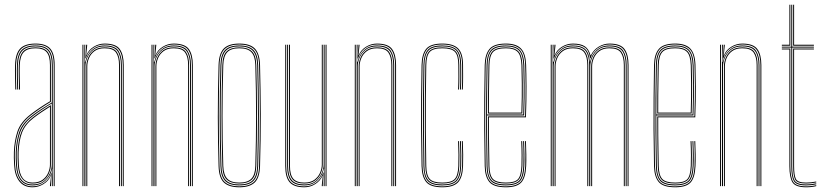

<svg xmlns="http://www.w3.org/2000/svg" viewBox="-20 -790 3490 815"><path d="M208 0V-514Q208 -560.8 190.1 -580.9Q172.2 -601 131 -601Q87 -601 68.2 -580.2Q49.5 -559.5 48 -514Q47.2 -490.8 47.8 -463.8Q48.2 -436.8 49 -410H45Q44.2 -436.8 43.8 -464.5Q43.2 -492.2 44 -514Q45.5 -562.8 65.6 -583.9Q85.8 -605 131 -605Q174.2 -605 193.1 -583.9Q212 -562.8 212 -514V0ZM200.2 0V-10L201.8 -72.2H200.8Q196.2 -45.8 173.9 -24.4Q151.5 -3 118 -3Q52.8 -3 48 -90.5Q47 -109 46.8 -120Q46.5 -131 47 -144.8Q48.8 -191.8 61.4 -229.2Q74 -266.8 115 -298.5Q135 -314 158.4 -329.1Q181.8 -344.2 200 -355V-514Q200 -556.5 184 -574.8Q168 -593 131 -593Q92.2 -593 74.8 -574.6Q57.2 -556.2 56 -513.8Q55.2 -490.5 55.8 -463.8Q56.2 -437 57 -410H53Q52.2 -437.5 51.8 -464.9Q51.2 -492.2 52 -513.8Q53.2 -557.8 71.4 -577.4Q89.5 -597 131 -597Q170 -597 187 -577.8Q204 -558.5 204 -514V0ZM118 5Q81.8 5 62 -20.2Q42.2 -45.5 40 -90Q38 -122.2 39 -145Q40.8 -192 53.9 -231.8Q67 -271.5 110 -304.8Q127 -318 148.6 -332.6Q170.2 -347.2 192 -360V-514Q192 -552 177.9 -568.5Q163.8 -585 131 -585Q96 -585 80.6 -568.2Q65.2 -551.5 64 -513.5Q63.2 -490.8 63.8 -465.6Q64.2 -440.5 65 -410H61Q60.2 -438 59.8 -465.1Q59.2 -492.2 60 -513.5Q61.2 -552.2 76.9 -570.6Q92.5 -589 131 -589Q166 -589 181 -571.6Q196 -554.2 196 -514V-357.8Q149.8 -330.2 112 -301.2Q71.2 -269.5 58 -231.1Q44.8 -192.8 43 -145Q42.5 -129.8 42.8 -121.5Q43 -113.2 44 -90.2Q46.2 -46.2 65.5 -22.6Q84.8 1 118 1Q146.2 1 168 -14.6Q189.8 -30.2 198.8 -57.5H199.8L196.5 -6V0H192.2V-4.8L196.8 -44.5H195.8Q186.2 -21.8 164.4 -8.4Q142.5 5 118 5ZM118 -7Q147.5 -7 165.5 -21Q183.5 -35 191.8 -54.8Q200 -74.5 200 -91.2V-350.8Q182.8 -340.8 159.2 -325.2Q135.8 -309.8 117.2 -295.2Q79.8 -266.2 66.4 -230.5Q53 -194.8 51 -144.8Q50.5 -129.5 50.8 -121.5Q51 -113.5 52 -90.5Q56.2 -7 118 -7ZM118 -11Q90.8 -11 74.4 -31.1Q58 -51.2 56 -90.8Q55 -109.5 54.8 -120Q54.5 -130.5 55 -144.8Q57 -198.2 71.4 -232.1Q85.8 -266 120.2 -292.5Q136.2 -305 157 -319Q177.8 -333 196 -343.8V-91.2Q196 -74.5 188.5 -55.8Q181 -37 163.9 -24Q146.8 -11 118 -11ZM118 -15Q144.8 -15 161 -27.1Q177.2 -39.2 184.6 -57Q192 -74.8 192 -91.2V-336.8Q177.5 -327.8 158.6 -315.1Q139.8 -302.5 122.2 -289Q87.5 -262 74.2 -228.6Q61 -195.2 59 -144.5Q58.5 -129.8 58.8 -122Q59 -114.2 60 -90.8Q64 -15 118 -15Z M501.2 0V-514Q501.2 -556 485.2 -578.5Q469.2 -601 424.2 -601Q396.2 -601 374.6 -585.6Q353 -570.2 344 -542.5H342L345.8 -600H350V-596.2L345.8 -555.5H346.8Q355.5 -577.8 377.4 -591.4Q399.2 -605 424.2 -605Q471.8 -605 488.5 -581.5Q505.2 -558 505.2 -514V0ZM330 0V-600H334V0ZM338 0V-600H342L340 -527.8H342Q347.8 -556.5 369.4 -576.8Q391 -597 424.2 -597Q468.2 -597 482.8 -574.6Q497.2 -552.2 497.2 -514V0H493.2V-514Q493.2 -552 479 -572.5Q464.8 -593 424.2 -593Q394.8 -593 376.8 -579Q358.8 -565 350.6 -545.4Q342.5 -525.8 342.5 -508.8V0ZM346.5 0V-508.8Q346.5 -525.8 354 -544.4Q361.5 -563 378.5 -576Q395.5 -589 424.2 -589Q462.2 -589 475.8 -569.6Q489.2 -550.2 489.2 -514V0H485.2V-514Q485.2 -548.2 472.6 -566.6Q460 -585 424.2 -585Q397.5 -585 381.2 -572.9Q365 -560.8 357.8 -543.1Q350.5 -525.5 350.5 -508.8V0Z M794.5 0V-514Q794.5 -556 778.5 -578.5Q762.5 -601 717.5 -601Q689.5 -601 667.9 -585.6Q646.2 -570.2 637.2 -542.5H635.2L639 -600H643.2V-596.2L639 -555.5H640Q648.8 -577.8 670.6 -591.4Q692.5 -605 717.5 -605Q765 -605 781.8 -581.5Q798.5 -558 798.5 -514V0ZM623.2 0V-600H627.2V0ZM631.2 0V-600H635.2L633.2 -527.8H635.2Q641 -556.5 662.6 -576.8Q684.2 -597 717.5 -597Q761.5 -597 776 -574.6Q790.5 -552.2 790.5 -514V0H786.5V-514Q786.5 -552 772.2 -572.5Q758 -593 717.5 -593Q688 -593 670 -579Q652 -565 643.9 -545.4Q635.8 -525.8 635.8 -508.8V0ZM639.8 0V-508.8Q639.8 -525.8 647.2 -544.4Q654.8 -563 671.8 -576Q688.8 -589 717.5 -589Q755.5 -589 769 -569.6Q782.5 -550.2 782.5 -514V0H778.5V-514Q778.5 -548.2 765.9 -566.6Q753.2 -585 717.5 -585Q690.8 -585 674.5 -572.9Q658.2 -560.8 651 -543.1Q643.8 -525.5 643.8 -508.8V0Z M995.8 5Q952 5 930.6 -15Q909.2 -35 907.8 -85Q904.8 -189.2 904.6 -293Q904.5 -396.8 907.8 -514Q909.2 -563 929.9 -584Q950.5 -605 995.8 -605Q1041.2 -605 1061.8 -584Q1082.2 -563 1083.8 -514Q1086.5 -410.8 1086.9 -305.2Q1087.2 -199.8 1083.8 -85Q1082.2 -35 1060.9 -15Q1039.5 5 995.8 5ZM995.8 1Q1037.2 1 1057.9 -18Q1078.5 -37 1079.8 -85.2Q1083.2 -202 1083 -305.8Q1082.8 -409.5 1079.8 -513.8Q1078.5 -562.2 1058 -581.6Q1037.5 -601 995.8 -601Q954.2 -601 933.6 -581.6Q913 -562.2 911.8 -513.8Q908.8 -409.5 908.6 -305.6Q908.5 -201.8 911.8 -85.2Q913 -37 933.6 -18Q954.2 1 995.8 1ZM995.8 -3Q954.2 -3 935.6 -22.1Q917 -41.2 915.8 -85.2Q912.5 -195.8 912.5 -299.6Q912.5 -403.5 915.8 -513.8Q917 -558.5 935.6 -577.8Q954.2 -597 995.8 -597Q1037.2 -597 1055.9 -577.8Q1074.5 -558.5 1075.8 -513.8Q1078.8 -409.5 1079 -305.5Q1079.2 -201.5 1075.8 -85.2Q1074.5 -41.2 1055.9 -22.1Q1037.2 -3 995.8 -3ZM995.8 -7Q1035.2 -7 1052.9 -25.1Q1070.5 -43.2 1071.8 -85.5Q1075 -196.2 1075 -300Q1075 -403.8 1071.8 -513.5Q1070.5 -556 1052.9 -574.5Q1035.2 -593 995.8 -593Q956.2 -593 938.6 -574.5Q921 -556 919.8 -513.5Q916.8 -409 916.6 -305.2Q916.5 -201.5 919.8 -85.5Q921 -43.2 938.8 -25.1Q956.5 -7 995.8 -7ZM995.8 -11Q960.5 -11 942.8 -27.4Q925 -43.8 923.8 -85.5Q920.5 -196.5 920.5 -299.9Q920.5 -403.2 923.8 -513.5Q925 -556 942.8 -572.5Q960.5 -589 995.8 -589Q1031 -589 1048.9 -572.5Q1066.8 -556 1067.8 -513.5Q1070.8 -408.8 1071 -305.5Q1071.2 -202.2 1067.8 -85.5Q1066.8 -43.8 1048.9 -27.4Q1031 -11 995.8 -11ZM995.8 -15Q1031 -15 1046.9 -31.5Q1062.8 -48 1063.8 -85.8Q1067 -197.2 1067 -299.9Q1067 -402.5 1063.8 -513.5Q1062.8 -551.8 1046.9 -568.4Q1031 -585 995.8 -585Q960.5 -585 944.8 -568.4Q929 -551.8 927.8 -513.5Q924.5 -401.8 924.5 -298.8Q924.5 -195.8 927.8 -85.8Q929 -48 944.8 -31.5Q960.5 -15 995.8 -15Z M1271.8 5Q1228.5 5 1209.6 -16.1Q1190.8 -37.2 1190.8 -86V-600H1194.8V-86Q1194.8 -39.2 1212.6 -19.1Q1230.5 1 1271.8 1Q1299.8 1 1321.4 -14.6Q1343 -30.2 1352 -57.5H1354L1350.2 -6V0H1346V-4.8L1350.2 -44.5H1349.2Q1340 -22.5 1318.6 -8.8Q1297.2 5 1271.8 5ZM1362 0V-600H1366V0ZM1271.8 -11Q1237 -11 1221.9 -28.5Q1206.8 -46 1206.8 -86V-600H1210.8V-86Q1210.8 -48 1225 -31.5Q1239.2 -15 1271.8 -15Q1298.5 -15 1314.9 -27.1Q1331.2 -39.2 1338.6 -57Q1346 -74.8 1346 -91.2V-600H1350V-91.2Q1350 -74.5 1342.4 -55.8Q1334.8 -37 1317.6 -24Q1300.5 -11 1271.8 -11ZM1271.8 -3Q1232.5 -3 1215.6 -22.2Q1198.8 -41.5 1198.8 -86V-600H1202.8V-86Q1202.8 -43.8 1218.8 -25.4Q1234.8 -7 1271.8 -7Q1301.2 -7 1319.2 -21Q1337.2 -35 1345.6 -54.8Q1354 -74.5 1354 -91.2V-600H1358V0H1354V-10L1356 -72.2H1354Q1349.8 -46.2 1327.8 -24.6Q1305.8 -3 1271.8 -3Z M1657.2 0V-514Q1657.2 -556 1641.2 -578.5Q1625.2 -601 1580.2 -601Q1552.2 -601 1530.6 -585.6Q1509 -570.2 1500 -542.5H1498L1501.8 -600H1506V-596.2L1501.8 -555.5H1502.8Q1511.5 -577.8 1533.4 -591.4Q1555.2 -605 1580.2 -605Q1627.8 -605 1644.5 -581.5Q1661.2 -558 1661.2 -514V0ZM1486 0V-600H1490V0ZM1494 0V-600H1498L1496 -527.8H1498Q1503.8 -556.5 1525.4 -576.8Q1547 -597 1580.2 -597Q1624.2 -597 1638.8 -574.6Q1653.2 -552.2 1653.2 -514V0H1649.2V-514Q1649.2 -552 1635 -572.5Q1620.8 -593 1580.2 -593Q1550.8 -593 1532.8 -579Q1514.8 -565 1506.6 -545.4Q1498.5 -525.8 1498.5 -508.8V0ZM1502.5 0V-508.8Q1502.5 -525.8 1510 -544.4Q1517.5 -563 1534.5 -576Q1551.5 -589 1580.2 -589Q1618.2 -589 1631.8 -569.6Q1645.2 -550.2 1645.2 -514V0H1641.2V-514Q1641.2 -548.2 1628.6 -566.6Q1616 -585 1580.2 -585Q1553.5 -585 1537.2 -572.9Q1521 -560.8 1513.8 -543.1Q1506.5 -525.5 1506.5 -508.8V0Z M1857.5 5Q1807.8 5 1789.1 -17.2Q1770.5 -39.5 1769.5 -85Q1767.8 -173.2 1767.4 -242Q1767 -310.8 1767.6 -375Q1768.2 -439.2 1769.5 -514Q1770.5 -560.5 1789.1 -582.8Q1807.8 -605 1857.5 -605Q1904.8 -605 1925.1 -583.9Q1945.5 -562.8 1945.5 -514Q1945.5 -490.8 1945.8 -466.4Q1946 -442 1944.5 -410H1940.5Q1942 -442 1941.8 -466.4Q1941.5 -490.8 1941.5 -514Q1941.5 -561 1922.2 -581Q1903 -601 1857.5 -601Q1809.5 -601 1792 -579.9Q1774.5 -558.8 1773.5 -514Q1772.2 -440 1771.6 -373Q1771 -306 1771.5 -236.4Q1772 -166.8 1773.5 -85Q1774.5 -41 1792.1 -20Q1809.8 1 1857.5 1Q1902 1 1921 -18.4Q1940 -37.8 1941.5 -85Q1942.2 -108.2 1942.1 -133.1Q1942 -158 1940.5 -191H1944.5Q1946 -159.2 1946.1 -133Q1946.2 -106.8 1945.5 -85Q1944 -37 1924.4 -16Q1904.8 5 1857.5 5ZM1857.5 -3Q1812 -3 1795.2 -22.2Q1778.5 -41.5 1777.5 -85Q1776 -165 1775.5 -234.1Q1775 -303.2 1775.5 -370.9Q1776 -438.5 1777.5 -514Q1778.5 -557.8 1795 -577.4Q1811.5 -597 1857.5 -597Q1901.2 -597 1919.4 -578.2Q1937.5 -559.5 1937.5 -514Q1937.5 -495 1937.8 -468.5Q1938 -442 1936.5 -410H1932.5Q1934 -442 1933.8 -468.5Q1933.5 -495 1933.5 -514Q1933.5 -558 1916.6 -575.5Q1899.8 -593 1857.5 -593Q1814.5 -593 1798.4 -575Q1782.2 -557 1781.5 -513.8Q1780.2 -440 1779.6 -372.9Q1779 -305.8 1779.5 -236.1Q1780 -166.5 1781.5 -85.2Q1782.2 -42.5 1798.5 -24.8Q1814.8 -7 1857.5 -7Q1899.5 -7 1915.8 -24.4Q1932 -41.8 1933.5 -85.2Q1934.2 -108 1934.1 -133.5Q1934 -159 1932.5 -191H1936.5Q1938 -154.5 1938.1 -129.6Q1938.2 -104.8 1937.5 -85.2Q1935.8 -40 1918.5 -21.5Q1901.2 -3 1857.5 -3ZM1857.5 -11Q1816.8 -11 1801.5 -27.5Q1786.2 -44 1785.5 -85.2Q1784 -164.8 1783.5 -234.2Q1783 -303.8 1783.5 -371.6Q1784 -439.5 1785.5 -513.8Q1786.2 -555.8 1801.5 -572.4Q1816.8 -589 1857.5 -589Q1898 -589 1913.8 -572.6Q1929.5 -556.2 1929.5 -514Q1929.5 -490.5 1929.8 -466.2Q1930 -442 1928.5 -410H1924.5Q1926 -442 1925.8 -466.2Q1925.5 -490.5 1925.5 -514Q1925.5 -554.5 1910.9 -569.8Q1896.2 -585 1857.5 -585Q1818.2 -585 1804.2 -569.4Q1790.2 -553.8 1789.5 -513.8Q1788.2 -440.8 1787.6 -373.4Q1787 -306 1787.5 -236.1Q1788 -166.2 1789.5 -85.2Q1790.2 -46 1804.2 -30.5Q1818.2 -15 1857.5 -15Q1895.5 -15 1909.9 -29.9Q1924.2 -44.8 1925.5 -85.5Q1926.2 -108.5 1926.1 -133.6Q1926 -158.8 1924.5 -191H1928.5Q1930 -157.8 1930.1 -132.4Q1930.2 -107 1929.5 -85.5Q1928.2 -43 1912.6 -27Q1897 -11 1857.5 -11Z M2127.5 5Q2076 5 2057.2 -17.4Q2038.5 -39.8 2037.5 -85Q2035.8 -173.2 2035.4 -242Q2035 -310.8 2035.6 -375Q2036.2 -439.2 2037.5 -514Q2038.5 -559.5 2057.8 -582.2Q2077 -605 2127.5 -605Q2171.5 -605 2191.5 -584Q2211.5 -563 2213.2 -515.8Q2214.5 -481.2 2214.9 -423.6Q2215.2 -366 2212.5 -292H2055.2Q2055.2 -249.2 2055.5 -216.1Q2055.8 -183 2056.4 -152Q2057 -121 2057.5 -85.2Q2058.2 -45.8 2072.6 -30.4Q2087 -15 2127.5 -15Q2164.2 -15 2178 -28.9Q2191.8 -42.8 2193.5 -85.8Q2194.2 -103.2 2194.1 -131Q2194 -158.8 2192.5 -191H2196.5Q2198 -160 2198.1 -131.6Q2198.2 -103.2 2197.5 -85.8Q2195.8 -40.8 2180.5 -25.9Q2165.2 -11 2127.5 -11Q2085.2 -11 2069.8 -27.4Q2054.2 -43.8 2053.5 -85.2Q2052.5 -133.8 2051.9 -182.2Q2051.2 -230.8 2051.2 -296H2208.8Q2211.5 -376 2211 -430Q2210.5 -484 2209.2 -515.8Q2207.5 -565.5 2186.5 -583.2Q2165.5 -601 2127.5 -601Q2078.8 -601 2060.6 -579.5Q2042.5 -558 2041.5 -514Q2040.2 -440.2 2039.6 -372.9Q2039 -305.5 2039.5 -235.8Q2040 -166 2041.5 -85Q2042.5 -40 2060.8 -19.5Q2079 1 2127.5 1Q2170.2 1 2188.8 -17.1Q2207.2 -35.2 2209.5 -85.2Q2210.2 -102 2210.1 -131Q2210 -160 2208.5 -191H2212.5Q2213.8 -162.2 2214.1 -133.9Q2214.5 -105.5 2213.5 -85Q2211.2 -34.8 2192.2 -14.9Q2173.2 5 2127.5 5ZM2127.5 -3Q2080.5 -3 2063.5 -22.2Q2046.5 -41.5 2045.5 -85Q2044 -164.8 2043.5 -234.4Q2043 -304 2043.5 -371.8Q2044 -439.5 2045.5 -514Q2046.5 -557.8 2064 -577.4Q2081.5 -597 2127.5 -597Q2168.5 -597 2186.1 -578.1Q2203.8 -559.2 2205.5 -512.8Q2206.2 -493 2206.9 -436.1Q2207.5 -379.2 2204.8 -300H2047.2Q2047.2 -233.5 2047.9 -184Q2048.5 -134.5 2049.5 -85.2Q2050.2 -41.5 2067.4 -24.2Q2084.5 -7 2127.5 -7Q2167.8 -7 2183.6 -23.2Q2199.5 -39.5 2201.5 -85.5Q2202.2 -102.8 2202.1 -130.9Q2202 -159 2200.5 -191H2204.5Q2205.8 -165.8 2206.1 -136.2Q2206.5 -106.8 2205.5 -85.5Q2203.5 -37.2 2186.4 -20.1Q2169.2 -3 2127.5 -3ZM2047.2 -304H2201Q2203.5 -373.5 2203 -432.2Q2202.5 -491 2201.5 -512.8Q2199.8 -558.2 2183 -575.6Q2166.2 -593 2127.5 -593Q2083.8 -593 2067 -574.6Q2050.2 -556.2 2049.5 -513.8Q2048.5 -465.5 2047.9 -417.1Q2047.2 -368.8 2047.2 -304ZM2051.2 -308Q2051.2 -350.5 2051.5 -383.1Q2051.8 -415.8 2052.4 -446.4Q2053 -477 2053.5 -513.8Q2054.2 -555 2070.1 -572Q2086 -589 2127.5 -589Q2162.5 -589 2179.1 -573.5Q2195.8 -558 2197.5 -513Q2198.2 -493.5 2199 -438.6Q2199.8 -383.8 2197 -308ZM2055.2 -312H2193.2Q2195.5 -380.8 2194.9 -436.6Q2194.2 -492.5 2193.5 -513Q2191.8 -555.5 2176.6 -570.2Q2161.5 -585 2127.5 -585Q2087.2 -585 2072.8 -568.9Q2058.2 -552.8 2057.5 -513.8Q2057 -478.5 2056.4 -448.2Q2055.8 -418 2055.5 -385.9Q2055.2 -353.8 2055.2 -312Z M2644 0V-514Q2644 -556 2628 -578.5Q2612 -601 2567 -601Q2538.2 -601 2516.1 -584.5Q2494 -568 2486.8 -542.5H2484.8Q2480.8 -574.5 2463.5 -587.8Q2446.2 -601 2412 -601Q2384 -601 2362.4 -585.6Q2340.8 -570.2 2331.8 -542.5H2329.8L2333.5 -600H2337.8V-596.2L2333.5 -555.5H2334.5Q2343.2 -577.8 2365.1 -591.4Q2387 -605 2412 -605Q2444.8 -605 2462.1 -593.6Q2479.5 -582.2 2486.5 -555.5H2488.2Q2499.8 -579 2521.6 -592Q2543.5 -605 2567 -605Q2614.5 -605 2631.2 -581.5Q2648 -558 2648 -514V0ZM2317.8 0V-600H2321.8V0ZM2325.8 0V-600H2329.8L2327.8 -527.8H2329.8Q2335.5 -556.5 2357.1 -576.8Q2378.8 -597 2412 -597Q2448 -597 2464.6 -581Q2481.2 -565 2483.8 -527.8H2484.8Q2490.5 -556.5 2512.1 -576.8Q2533.8 -597 2567 -597Q2611 -597 2625.5 -574.6Q2640 -552.2 2640 -514V0H2636V-514Q2636 -552 2621.8 -572.5Q2607.5 -593 2567 -593Q2537.5 -593 2519.6 -579Q2501.8 -565 2493.6 -545.4Q2485.5 -525.8 2485.5 -508.8V0H2481V-514Q2481 -552 2466.8 -572.5Q2452.5 -593 2412 -593Q2382.5 -593 2364.5 -579Q2346.5 -565 2338.4 -545.4Q2330.2 -525.8 2330.2 -508.8V0ZM2334.2 0V-508.8Q2334.2 -525.8 2341.8 -544.4Q2349.2 -563 2366.2 -576Q2383.2 -589 2412 -589Q2450 -589 2463.5 -569.6Q2477 -550.2 2477 -514V0H2473V-514Q2473 -548.2 2460.4 -566.6Q2447.8 -585 2412 -585Q2385.2 -585 2369 -572.9Q2352.8 -560.8 2345.5 -543.1Q2338.2 -525.5 2338.2 -508.8V0ZM2489.5 0V-508.8Q2489.5 -525.8 2497 -544.4Q2504.5 -563 2521.5 -576Q2538.5 -589 2567 -589Q2605 -589 2618.5 -569.6Q2632 -550.2 2632 -514V0H2628V-514Q2628 -548.2 2615.4 -566.6Q2602.8 -585 2567 -585Q2540.2 -585 2524.1 -572.9Q2508 -560.8 2500.8 -543.1Q2493.5 -525.5 2493.5 -508.8V0Z M2846.2 5Q2794.8 5 2776 -17.4Q2757.2 -39.8 2756.2 -85Q2754.5 -173.2 2754.1 -242Q2753.8 -310.8 2754.4 -375Q2755 -439.2 2756.2 -514Q2757.2 -559.5 2776.5 -582.2Q2795.8 -605 2846.2 -605Q2890.2 -605 2910.2 -584Q2930.2 -563 2932 -515.8Q2933.2 -481.2 2933.6 -423.6Q2934 -366 2931.2 -292H2774Q2774 -249.2 2774.2 -216.1Q2774.5 -183 2775.1 -152Q2775.8 -121 2776.2 -85.2Q2777 -45.8 2791.4 -30.4Q2805.8 -15 2846.2 -15Q2883 -15 2896.8 -28.9Q2910.5 -42.8 2912.2 -85.8Q2913 -103.2 2912.9 -131Q2912.8 -158.8 2911.2 -191H2915.2Q2916.8 -160 2916.9 -131.6Q2917 -103.2 2916.2 -85.8Q2914.5 -40.8 2899.2 -25.9Q2884 -11 2846.2 -11Q2804 -11 2788.5 -27.4Q2773 -43.8 2772.2 -85.2Q2771.2 -133.8 2770.6 -182.2Q2770 -230.8 2770 -296H2927.5Q2930.2 -376 2929.8 -430Q2929.2 -484 2928 -515.8Q2926.2 -565.5 2905.2 -583.2Q2884.2 -601 2846.2 -601Q2797.5 -601 2779.4 -579.5Q2761.2 -558 2760.2 -514Q2759 -440.2 2758.4 -372.9Q2757.8 -305.5 2758.2 -235.8Q2758.8 -166 2760.2 -85Q2761.2 -40 2779.5 -19.5Q2797.8 1 2846.2 1Q2889 1 2907.5 -17.1Q2926 -35.2 2928.2 -85.2Q2929 -102 2928.9 -131Q2928.8 -160 2927.2 -191H2931.2Q2932.5 -162.2 2932.9 -133.9Q2933.2 -105.5 2932.2 -85Q2930 -34.8 2911 -14.9Q2892 5 2846.2 5ZM2846.2 -3Q2799.2 -3 2782.2 -22.2Q2765.2 -41.5 2764.2 -85Q2762.8 -164.8 2762.2 -234.4Q2761.8 -304 2762.2 -371.8Q2762.8 -439.5 2764.2 -514Q2765.2 -557.8 2782.8 -577.4Q2800.2 -597 2846.2 -597Q2887.2 -597 2904.9 -578.1Q2922.5 -559.2 2924.2 -512.8Q2925 -493 2925.6 -436.1Q2926.2 -379.2 2923.5 -300H2766Q2766 -233.5 2766.6 -184Q2767.2 -134.5 2768.2 -85.2Q2769 -41.5 2786.1 -24.2Q2803.2 -7 2846.2 -7Q2886.5 -7 2902.4 -23.2Q2918.2 -39.5 2920.2 -85.5Q2921 -102.8 2920.9 -130.9Q2920.8 -159 2919.2 -191H2923.2Q2924.5 -165.8 2924.9 -136.2Q2925.2 -106.8 2924.2 -85.5Q2922.2 -37.2 2905.1 -20.1Q2888 -3 2846.2 -3ZM2766 -304H2919.8Q2922.2 -373.5 2921.8 -432.2Q2921.2 -491 2920.2 -512.8Q2918.5 -558.2 2901.8 -575.6Q2885 -593 2846.2 -593Q2802.5 -593 2785.8 -574.6Q2769 -556.2 2768.2 -513.8Q2767.2 -465.5 2766.6 -417.1Q2766 -368.8 2766 -304ZM2770 -308Q2770 -350.5 2770.2 -383.1Q2770.5 -415.8 2771.1 -446.4Q2771.8 -477 2772.2 -513.8Q2773 -555 2788.9 -572Q2804.8 -589 2846.2 -589Q2881.2 -589 2897.9 -573.5Q2914.5 -558 2916.2 -513Q2917 -493.5 2917.8 -438.6Q2918.5 -383.8 2915.8 -308ZM2774 -312H2912Q2914.2 -380.8 2913.6 -436.6Q2913 -492.5 2912.2 -513Q2910.5 -555.5 2895.4 -570.2Q2880.2 -585 2846.2 -585Q2806 -585 2791.5 -568.9Q2777 -552.8 2776.2 -513.8Q2775.8 -478.5 2775.1 -448.2Q2774.5 -418 2774.2 -385.9Q2774 -353.8 2774 -312Z M3207.8 0V-514Q3207.8 -556 3191.8 -578.5Q3175.8 -601 3130.8 -601Q3102.8 -601 3081.1 -585.6Q3059.5 -570.2 3050.5 -542.5H3048.5L3052.2 -600H3056.5V-596.2L3052.2 -555.5H3053.2Q3062 -577.8 3083.9 -591.4Q3105.8 -605 3130.8 -605Q3178.2 -605 3195 -581.5Q3211.8 -558 3211.8 -514V0ZM3036.5 0V-600H3040.5V0ZM3044.5 0V-600H3048.5L3046.5 -527.8H3048.5Q3054.2 -556.5 3075.9 -576.8Q3097.5 -597 3130.8 -597Q3174.8 -597 3189.2 -574.6Q3203.8 -552.2 3203.8 -514V0H3199.8V-514Q3199.8 -552 3185.5 -572.5Q3171.2 -593 3130.8 -593Q3101.2 -593 3083.2 -579Q3065.2 -565 3057.1 -545.4Q3049 -525.8 3049 -508.8V0ZM3053 0V-508.8Q3053 -525.8 3060.5 -544.4Q3068 -563 3085 -576Q3102 -589 3130.8 -589Q3168.8 -589 3182.2 -569.6Q3195.8 -550.2 3195.8 -514V0H3191.8V-514Q3191.8 -548.2 3179.1 -566.6Q3166.5 -585 3130.8 -585Q3104 -585 3087.8 -572.9Q3071.5 -560.8 3064.2 -543.1Q3057 -525.5 3057 -508.8V0Z M3401.8 -3Q3360.2 -3 3349.5 -21.6Q3338.8 -40.2 3338.8 -85V-588H3298.8V-592H3338.8V-770H3342.8V-592H3434.8V-588H3342.8V-85Q3342.8 -41.5 3352.8 -24.2Q3362.8 -7 3401.8 -7Q3423.8 -7 3444.8 -11.8V-7.8Q3434.5 -5.2 3423 -4.1Q3411.5 -3 3401.8 -3ZM3298.8 -596V-600H3330.8V-770H3334.8V-596ZM3346.8 -596V-770H3350.8V-600H3434.8V-596ZM3401.8 5Q3356.8 5 3343.8 -16Q3330.8 -37 3330.8 -85V-580H3298.8V-584H3334.8V-85Q3334.8 -39 3346.6 -19Q3358.5 1 3401.8 1Q3426 1 3444.8 -4V0Q3426.8 5 3401.8 5ZM3401.8 -11Q3363.8 -11 3355.2 -27.8Q3346.8 -44.5 3346.8 -85.2V-584H3434.8V-580H3350.8V-85.2Q3350.8 -45.8 3358.5 -30.4Q3366.2 -15 3401.8 -15Q3422 -15 3444.8 -19.5V-15.5Q3422.8 -11 3401.8 -11Z"/></svg>

Font: Big Shoulders Inline Display Thin
Style: Regular
Weight: 100
Designer: Patric King
Foundry: XO Type Co
Version: Version 1.000